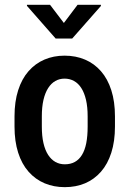

<svg xmlns="http://www.w3.org/2000/svg" viewBox="-20 -770 540 800"><path d="M40.5 -242.7V-285.2Q40.5 -346.7 55.7 -394Q70.8 -441.4 98.9 -473.4Q127 -505.4 165 -521.7Q203.1 -538.1 249 -538.1Q295.9 -538.1 334.2 -521.7Q372.6 -505.4 400.6 -473.4Q428.7 -441.4 443.8 -394Q459 -346.7 459 -285.2V-242.7Q459 -181.2 443.8 -133.8Q428.7 -86.4 400.6 -54.4Q372.6 -22.5 334.5 -6.3Q296.4 9.8 250 9.8Q204.1 9.8 165.8 -6.3Q127.4 -22.5 99.1 -54.4Q70.8 -86.4 55.7 -133.8Q40.5 -181.2 40.5 -242.7ZM154.3 -285.2V-242.7Q154.3 -203.1 161.1 -173.6Q168 -144 180.7 -124.5Q193.4 -105 210.9 -95.2Q228.5 -85.4 250 -85.4Q273.9 -85.4 291.7 -95.2Q309.6 -105 321.5 -124.5Q333.5 -144 339.4 -173.6Q345.2 -203.1 345.2 -242.7V-285.2Q345.2 -324.2 338.4 -353.8Q331.5 -383.3 318.8 -403.1Q306.2 -422.9 288.3 -432.6Q270.5 -442.4 249 -442.4Q228 -442.4 210.7 -432.6Q193.4 -422.9 180.7 -403.1Q168 -383.3 161.1 -353.8Q154.3 -324.2 154.3 -285.2ZM188.5 -750 246.1 -674.3 303.2 -750H400.4V-745.1L280.8 -609.4H211.9L92.3 -745.6V-750Z"/></svg>

Font: Roboto Condensed Medium
Style: Regular
Weight: 500
Designer: Christian Robertson
Foundry: Google
Version: Version 3.0